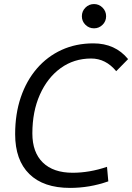

<svg xmlns="http://www.w3.org/2000/svg" viewBox="-20 -917 652 947"><path d="M325.2 9.8Q194.3 9.8 124.5 -58.8Q54.7 -127.4 54.7 -255.4Q54.7 -355 82.5 -437Q110.4 -519 161.6 -578.6Q212.9 -638.2 283.7 -670.7Q354.5 -703.1 440.4 -703.1Q548.3 -703.1 611.8 -625.5L553.2 -565.9Q501.5 -628.4 429.7 -628.4Q344.7 -628.4 279.3 -581.1Q213.9 -533.7 176.8 -450.4Q139.6 -367.2 139.6 -258.8Q139.6 -165.5 191.4 -115.2Q243.2 -64.9 338.4 -64.9Q421.4 -64.9 507.8 -94.2L514.2 -22.5Q466.8 -5.9 419.7 2Q372.6 9.8 325.2 9.8ZM443.8 -777.3Q418.9 -777.3 401.4 -794.7Q383.8 -812 383.8 -836.9Q383.8 -861.8 401.4 -879.4Q418.9 -897 443.8 -897Q468.3 -897 485.8 -879.4Q503.4 -861.8 503.4 -836.9Q503.4 -812 485.8 -794.7Q468.3 -777.3 443.8 -777.3Z"/></svg>

Font: Cascadia Code NF SemiLight
Style: Italic
Weight: 350
Italic angle: -10°
Monospace: yes
Designer: Aaron Bell
Foundry: Saja Typeworks
Version: Version 2404.023; ttfautohint (v1.8.4)